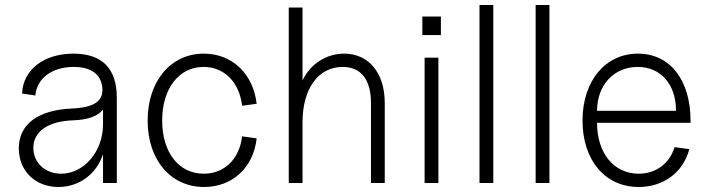

<svg xmlns="http://www.w3.org/2000/svg" viewBox="-20 -730 2825 766"><path d="M213 16C297 16 366 -37 391 -115V0H446V-341C446 -457 387 -516 273 -516C155 -516 72 -452 68 -357L121 -349C127 -418 188 -463 274 -463C342 -463 382 -435 388 -382C394 -327 357 -301 266 -297C131 -291 55 -234 55 -138C55 -48 121 16 213 16ZM224 -37C160 -37 113 -81 113 -140C113 -206 173 -247 273 -250C331 -252 371 -267 391 -293V-233C391 -126 315 -37 224 -37Z M794 16C907 16 991 -61 1004 -178L946 -186C935 -95 875 -37 793 -37C693 -37 627 -122 627 -249C627 -377 694 -463 792 -463C875 -463 935 -402 946 -308L1004 -316C990 -436 906 -516 793 -516C661 -516 569 -406 569 -249C569 -92 661 16 794 16Z M1460 -319V0H1515V-319C1515 -439 1451 -516 1353 -516C1280 -516 1217 -473 1187 -409V-700H1132V0H1187V-243C1187 -376 1250 -463 1347 -463C1420 -463 1460 -413 1460 -319Z M1674 0H1729V-500H1674ZM1665 -590H1739V-664H1665Z M1893 0H1948V-710H1893Z M2117 0H2172V-710H2117Z M2528 16C2628 16 2706 -43 2730 -135L2671 -143C2652 -78 2597 -37 2528 -37C2429 -37 2362 -119 2362 -240H2735V-248C2735 -411 2653 -516 2525 -516C2395 -516 2304 -407 2304 -249C2304 -91 2394 16 2528 16ZM2677 -288H2362C2362 -390 2429 -463 2524 -463C2616 -463 2677 -394 2677 -288Z"/></svg>

Font: Uncut Sans Light
Style: Regular
Weight: 300
Designer: Kasper Nordkvist
Foundry: UNCUT.wtf
Version: Version 1.304;Glyphs 3.2 (3246)